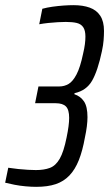

<svg xmlns="http://www.w3.org/2000/svg" viewBox="-57 -716 423 744"><path d="M83 8Q65 8 42.5 6Q20 4 -0.5 0Q-21 -4 -37 -8L-25 -66Q-6 -63 14 -61Q34 -59 51.5 -58Q69 -57 82 -57Q114 -57 136.5 -65.5Q159 -74 174.5 -101Q190 -128 201 -183Q206 -207 208.5 -226Q211 -245 211 -259Q211 -291 198.5 -303.5Q186 -316 159 -316H79L92 -381H173Q192 -381 208.5 -390.5Q225 -400 239.5 -427.5Q254 -455 265 -508Q270 -529 272 -545Q274 -561 274 -574Q274 -598 265.5 -610.5Q257 -623 240.5 -627Q224 -631 198 -631Q185 -631 167 -630Q149 -629 130 -627Q111 -625 95 -622L107 -682Q125 -687 146.5 -690Q168 -693 189 -694.5Q210 -696 228 -696Q264 -696 290.5 -686.5Q317 -677 331.5 -655Q346 -633 346 -596Q346 -580 344.5 -560.5Q343 -541 338 -518Q322 -442 300 -403.5Q278 -365 232 -355L231 -351Q255 -343 268.5 -323Q282 -303 282 -262Q282 -246 279.5 -226Q277 -206 272 -183Q263 -132 248.5 -95.5Q234 -59 212 -36Q190 -13 159 -2.5Q128 8 83 8Z"/></svg>

Font: Saira UltraCondensed Medium
Style: Italic
Weight: 500
Width: 1
Italic angle: -12°
Designer: Hector Gatti with collaboration of the Omnibus-Type team
Foundry: Omnibus-Type
Version: Version 1.101